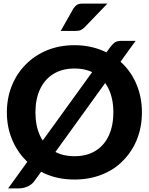

<svg xmlns="http://www.w3.org/2000/svg" viewBox="-20 -985 823 1062"><path d="M392 8Q308 8 239.5 -20Q171 -48 122 -99Q73 -149 45.5 -216.5Q18 -284 18 -363Q18 -443 45.5 -511Q73 -579 122 -628Q171 -678 239.5 -706.5Q308 -735 392 -735Q475 -735 545 -706Q615 -677 663 -628Q712 -578 738.5 -510Q765 -442 765 -364Q765 -284 738.5 -216.5Q712 -149 663 -99Q615 -48 545 -20Q475 8 392 8ZM392 -121Q460 -121 508 -150.5Q556 -180 581.5 -234.5Q607 -289 607 -364Q607 -438 581.5 -492Q556 -546 508 -576Q460 -606 392 -606Q324 -606 275.5 -576Q227 -546 201.5 -491.5Q176 -437 176 -363Q176 -289 201.5 -234.5Q227 -180 275.5 -150.5Q324 -121 392 -121ZM25 57 588 -722Q603 -742 615.5 -750.5Q628 -759 651 -759H730L170 17Q155 37 131.5 47Q108 57 85 57ZM316 -814 385 -936Q394 -950 404.5 -957.5Q415 -965 437 -965H574L447 -833Q436 -823 426.5 -818.5Q417 -814 400 -814Z"/></svg>

Font: Aleo ExtraBold
Style: Regular
Weight: 800
Designer: Alessio Laiso
Foundry: Alessio Laiso
Version: Version 2.001;gftools[0.9.29]